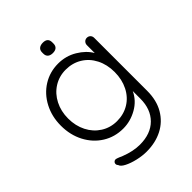

<svg xmlns="http://www.w3.org/2000/svg" viewBox="-245 -791 1111 1111"><g transform="rotate(-45 310.0 -235.5)"><path d="M541 -480V-47Q541 31 508.5 86.5Q476 142 419.5 171Q363 200 290 200Q255 200 216.5 191Q178 182 150.5 168Q123 154 119 139Q112 132 112 123Q112 113 121 107Q125 104 131 104Q137 104 154 111L175 120Q237 144 291 144Q380 144 430.5 93.5Q481 43 481 -43V-105Q456 -51 402 -20.5Q348 10 289 10Q220 10 164.5 -24.5Q109 -59 77 -120Q45 -181 45 -257Q45 -332 77 -393Q109 -454 164.5 -488.5Q220 -523 288 -523Q351 -523 403.5 -491.5Q456 -460 481 -416V-480Q481 -493 489.5 -502Q498 -511 511 -511Q524 -511 532.5 -502.5Q541 -494 541 -480ZM485 -257Q485 -318 460.5 -366Q436 -414 392.5 -440.5Q349 -467 294 -467Q240 -467 196.5 -439.5Q153 -412 128.5 -364Q104 -316 104 -257Q104 -197 128.5 -149Q153 -101 196.5 -73.5Q240 -46 294 -46Q349 -46 392.5 -72.5Q436 -99 460.5 -147.5Q485 -196 485 -257ZM268 -624V-634Q268 -652 279.5 -661.5Q291 -671 311 -671Q351 -671 351 -634V-624Q351 -606 340.5 -596.5Q330 -587 310 -587Q290 -587 279 -596.5Q268 -606 268 -624Z"/></g></svg>

Font: Quicksand
Style: Regular
Weight: 400
Designer: Andrew Paglinawan
Foundry: Andrew Paglinawan
Version: Version 3.000